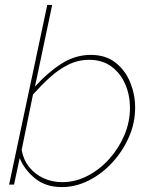

<svg xmlns="http://www.w3.org/2000/svg" viewBox="-20 -750 616 780"><path d="M231 10Q165 10 121.5 -26Q78 -62 60 -108L37 0H17L172 -730H192L122 -398Q172 -454 228.5 -490.5Q285 -527 349 -527Q410 -527 450 -495Q490 -463 509.5 -414Q529 -365 529 -313Q529 -250 503.5 -192.5Q478 -135 435.5 -89Q393 -43 340 -16.5Q287 10 231 10ZM233 -10Q286 -10 335.5 -35.5Q385 -61 424 -104.5Q463 -148 485.5 -201.5Q508 -255 508 -312Q508 -363 489 -407.5Q470 -452 433 -479.5Q396 -507 342 -507Q297 -507 257 -487Q217 -467 182 -435Q147 -403 114 -366L68 -141Q75 -101 98.5 -71.5Q122 -42 157 -26Q192 -10 233 -10Z"/></svg>

Font: Raleway Thin Thin
Style: Italic
Weight: 250
Italic angle: -12°
Version: Version 4.026